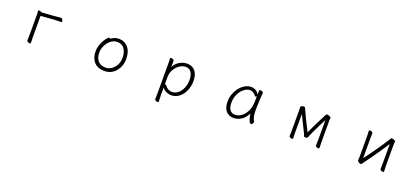

<svg xmlns="http://www.w3.org/2000/svg" viewBox="43 -1517 5914 2720"><g transform="rotate(20 3000.0 -157.0)"><path d="M319 -380Q319 -396 319 -410.5Q319 -425 317 -437Q316 -445 315.5 -450.5Q315 -456 315 -460Q315 -474 327 -474Q339 -474 356.5 -467Q374 -460 374 -460L573 -475Q596 -477 621.5 -480Q647 -483 656 -483Q669 -483 678.5 -467.5Q688 -452 688 -440Q688 -426 677 -426Q671 -426 653.5 -426Q636 -426 614.5 -425.5Q593 -425 574 -424L373 -409V-107Q373 -76 374.5 -47Q376 -18 376 -1Q376 9 360 9Q347 9 332 1.5Q317 -6 317 -19Q317 -31 318 -56.5Q319 -82 319 -108Z M1412 -442Q1432 -457 1460.5 -470.5Q1489 -484 1531 -484Q1616 -484 1669.5 -421Q1723 -358 1723 -245Q1723 -197 1707.5 -151Q1692 -105 1662 -67Q1632 -29 1588 -6.5Q1544 16 1486 16Q1386 16 1331.5 -44Q1277 -104 1277 -207Q1277 -252 1291.5 -295.5Q1306 -339 1326.5 -374.5Q1347 -410 1366.5 -431Q1386 -452 1396 -452Q1407 -452 1412 -442ZM1486 -35Q1535 -35 1576.5 -63.5Q1618 -92 1643 -139.5Q1668 -187 1668 -245Q1668 -329 1631 -381.5Q1594 -434 1525 -434Q1483 -434 1447.5 -414Q1412 -394 1386.5 -360.5Q1361 -327 1346.5 -287Q1332 -247 1332 -208Q1332 -125 1373 -80Q1414 -35 1486 -35Z M2305 -368Q2305 -399 2304 -427Q2303 -455 2302 -472Q2302 -481 2317 -481Q2331 -481 2346.5 -473.5Q2362 -466 2362 -454Q2362 -448 2361.5 -433Q2361 -418 2361 -401Q2361 -384 2360.5 -372Q2360 -360 2360 -360Q2377 -397 2408 -425Q2439 -453 2478 -468.5Q2517 -484 2556 -484Q2637 -484 2681 -430Q2725 -376 2725 -278Q2725 -221 2708 -168.5Q2691 -116 2660.5 -74.5Q2630 -33 2587.5 -9Q2545 15 2494 15Q2456 15 2417.5 -2.5Q2379 -20 2359 -54V56Q2359 87 2360.5 116Q2362 145 2362 162Q2362 171 2347 171Q2334 171 2318.5 163.5Q2303 156 2303 144Q2303 132 2304 106.5Q2305 81 2305 55ZM2359 -100Q2363 -102 2366 -102Q2371 -102 2377 -98.5Q2383 -95 2388 -87Q2408 -59 2434 -46Q2460 -33 2487 -33Q2541 -33 2581.5 -67.5Q2622 -102 2644.5 -157Q2667 -212 2667 -273Q2667 -353 2637 -393.5Q2607 -434 2556 -434Q2514 -434 2473.5 -410.5Q2433 -387 2403.5 -346Q2374 -305 2363 -252Q2360 -239 2359.5 -195Q2359 -151 2359 -100Z M3706 -457Q3703 -435 3700.5 -398.5Q3698 -362 3696.5 -321.5Q3695 -281 3694 -246Q3693 -211 3693 -193Q3693 -180 3694.5 -152.5Q3696 -125 3703.5 -93Q3711 -61 3728 -34Q3730 -30 3730 -27Q3730 -16 3719.5 -2.5Q3709 11 3695 11Q3685 11 3675.5 -3.5Q3666 -18 3658.5 -40.5Q3651 -63 3646 -86Q3641 -109 3640 -126Q3604 -53 3548.5 -18.5Q3493 16 3436 16Q3364 16 3320.5 -32.5Q3277 -81 3277 -175Q3277 -238 3298.5 -294Q3320 -350 3355.5 -393Q3391 -436 3434.5 -460Q3478 -484 3522 -484Q3559 -484 3592.5 -466Q3626 -448 3642 -410Q3643 -433 3643.5 -450.5Q3644 -468 3644 -475Q3644 -484 3661 -484Q3675 -484 3690.5 -477Q3706 -470 3706 -459ZM3642 -386Q3640 -382 3634.5 -379Q3629 -376 3624 -376Q3618 -376 3615 -380Q3596 -409 3571 -422.5Q3546 -436 3523 -436Q3490 -436 3456.5 -416.5Q3423 -397 3395 -362Q3367 -327 3350.5 -280.5Q3334 -234 3334 -180Q3334 -103 3363 -68.5Q3392 -34 3436 -34Q3486 -34 3531.5 -66Q3577 -98 3607 -156Q3637 -214 3640 -291Q3641 -306 3641 -333.5Q3641 -361 3642 -386Z M4670 -402Q4642 -349 4616 -296.5Q4590 -244 4569 -199.5Q4548 -155 4536 -127Q4524 -99 4524 -96Q4524 -86 4512 -79.5Q4500 -73 4487 -73Q4466 -73 4462 -86Q4459 -95 4455.5 -105.5Q4452 -116 4449 -122Q4432 -157 4409 -202Q4386 -247 4364 -292Q4342 -337 4327 -371V-106Q4327 -100 4327.5 -79Q4328 -58 4328.5 -35.5Q4329 -13 4329 -1Q4329 4 4324 6.5Q4319 9 4312 9Q4299 9 4285 2Q4271 -5 4271 -16Q4271 -24 4271.5 -43Q4272 -62 4272.5 -80.5Q4273 -99 4273 -106V-422Q4273 -430 4271.5 -437Q4270 -444 4270 -449Q4270 -451 4270.5 -452.5Q4271 -454 4271 -455Q4273 -464 4288.5 -471.5Q4304 -479 4318 -479Q4326 -479 4332 -476Q4337 -473 4340 -465.5Q4343 -458 4346 -452Q4369 -400 4395 -345.5Q4421 -291 4446.5 -241Q4472 -191 4492 -152Q4514 -201 4540 -255Q4566 -309 4592.5 -361Q4619 -413 4640 -455Q4645 -465 4651 -475Q4657 -485 4670 -485Q4678 -485 4691.5 -480Q4705 -475 4716 -468.5Q4727 -462 4727 -456Q4727 -449 4725.5 -441.5Q4724 -434 4724 -425V-106Q4724 -96 4724.5 -75Q4725 -54 4725.5 -33.5Q4726 -13 4726 -1Q4726 8 4710 8Q4697 8 4682.5 1Q4668 -6 4668 -18Q4668 -26 4668.5 -44.5Q4669 -63 4669.5 -81Q4670 -99 4670 -106Z M5643 -395Q5610 -343 5566 -278Q5522 -213 5475.5 -147.5Q5429 -82 5387 -26Q5378 -14 5370.5 -1.5Q5363 11 5351 11Q5332 11 5316 -2Q5300 -15 5300 -29V-31Q5301 -40 5302 -57Q5303 -74 5303 -86V-364Q5303 -374 5302.5 -395Q5302 -416 5301 -438Q5300 -460 5300 -471Q5300 -480 5315 -480Q5329 -480 5344 -472.5Q5359 -465 5359 -453Q5359 -445 5358.5 -428.5Q5358 -412 5357.5 -394Q5357 -376 5357 -364V-78Q5396 -128 5441 -191Q5486 -254 5532.5 -322Q5579 -390 5620 -455Q5625 -463 5629 -472Q5633 -481 5646 -481Q5655 -481 5668 -476.5Q5681 -472 5691 -465.5Q5701 -459 5701 -452Q5701 -442 5699 -435.5Q5697 -429 5697 -415V-106Q5697 -100 5697.5 -79Q5698 -58 5699 -35Q5700 -12 5700 0Q5700 9 5685 9Q5672 9 5656.5 1.5Q5641 -6 5641 -18Q5641 -26 5641.5 -44.5Q5642 -63 5642.5 -81Q5643 -99 5643 -106Z"/></g></svg>

Font: Moon Stars Kai T HW Light
Style: Regular
Weight: 300
Designer: GuiWonder
Version: Version 1.101